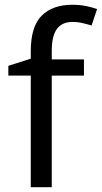

<svg xmlns="http://www.w3.org/2000/svg" viewBox="-20 -785 427 805"><path d="M332 -468H197V0H109V-468H15V-509L109 -539V-570Q109 -674 155 -719.5Q201 -765 283 -765Q315 -765 341.5 -759.5Q368 -754 387 -747L364 -678Q348 -683 327 -688Q306 -693 284 -693Q240 -693 218.5 -663.5Q197 -634 197 -571V-536H332Z"/></svg>

Font: Noto Sans Tifinagh SIL
Style: Regular
Weight: 400
Designer: JamraPatel
Foundry: JamraPatel LLC
Version: Version 2.006; ttfautohint (v1.8.4.7-5d5b)